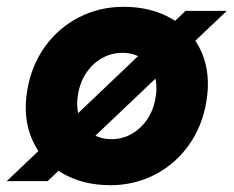

<svg xmlns="http://www.w3.org/2000/svg" viewBox="-48 -532 686 564"><path d="M497.1 -500H618.1L91.9 0H-28.1ZM32.1 -267Q44.1 -339.1 83.9 -394.7Q123.7 -450.3 184 -481.2Q244.4 -512 315.1 -512Q396.5 -512 456.9 -476.6Q517.3 -441.1 544.6 -377.7Q571.8 -314.3 558.1 -233Q546.1 -160.9 506.3 -105.3Q466.6 -49.7 406.6 -18.8Q346.6 12 276.1 12Q195.4 12 134.7 -23.4Q73.9 -58.9 46.2 -122.6Q18.4 -186.4 32.1 -267ZM409.1 -246.1Q415.5 -284.8 404.5 -314.4Q393.4 -343.9 369.1 -360.4Q344.7 -376.8 311.2 -376.8Q279.6 -376.8 252 -361.4Q224.3 -345.9 205.6 -318.2Q186.8 -290.4 181.1 -253.9Q174.7 -215.2 185.9 -185.3Q197.1 -155.4 221.8 -139.3Q246.5 -123.2 280 -123.2Q311.6 -123.2 338.7 -138.6Q365.9 -154.1 384.7 -181.8Q403.4 -209.6 409.1 -246.1Z"/></svg>

Font: Oak Sans Light Italic
Style: Regular
Weight: 400
Italic angle: -9.5°
Foundry: Erik Kennedy, Walven
Version: Version 1.000;Glyphs 3.1.2 (3151)